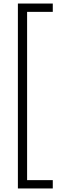

<svg xmlns="http://www.w3.org/2000/svg" viewBox="-20 -820 357 1084"><path d="M81 244V-800H278V-753H133V197H278V244Z"/></svg>

Font: Noto Sans Malayalam ExtraCondensed Light
Style: Regular
Weight: 300
Width: 2
Designer: Jelle Bosma - Monotype Design Team
Foundry: Monotype Imaging Inc.
Version: Version 2.104; ttfautohint (v1.8.4.7-5d5b)